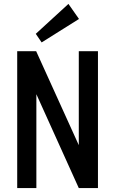

<svg xmlns="http://www.w3.org/2000/svg" viewBox="-20 -962 589 982"><path d="M481 -700V0H383L134 -551H166V0H68V-700H165L415 -149H383V-700ZM384 -865 193 -745 163 -789 330 -942Z"/></svg>

Font: Pathway Extreme Condensed Medium
Style: Regular
Weight: 500
Width: 3
Version: Version 1.001;gftools[0.9.26]